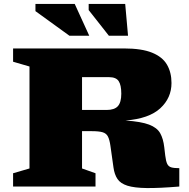

<svg xmlns="http://www.w3.org/2000/svg" viewBox="-20 -955 970 983"><path d="M47 -639V-707H614.5Q705.5 -707 758.8 -685.2Q812 -663.5 835 -623.8Q858 -584 858 -530Q858 -453.5 800.5 -400.5Q743 -347.5 622.5 -338Q702.5 -332.5 743.2 -317Q784 -301.5 800 -273.2Q816 -245 821 -201L826 -158.5Q829.5 -130 836 -116.2Q842.5 -102.5 856.8 -98.2Q871 -94 898 -94V0Q796 8.5 732 7.8Q668 7 632.5 -4.2Q597 -15.5 581.5 -38.5Q566 -61.5 561 -97.5L545.5 -207.5Q541 -240 532.5 -256.2Q524 -272.5 505 -278Q486 -283.5 449 -283.5H400V-92.5L469 -68V0H47V-68L131 -92.5V-614.5ZM525.5 -392Q566 -392 583.5 -411.5Q601 -431 601 -475.5Q601 -519.5 587.5 -539.8Q574 -560 538.5 -560H400V-392ZM437 -772H335.5L161.5 -898V-935H362.5ZM635.5 -772H537.5L434 -903.5V-935H621Z"/></svg>

Font: Newsreader 6pt ExtraBold
Style: Regular
Weight: 800
Designer: Hugues Gentile
Foundry: Production Type
Version: Version 1.003; ttfautohint (v1.8.3)